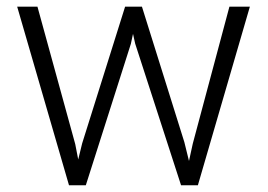

<svg xmlns="http://www.w3.org/2000/svg" viewBox="-20 -548 794 568"><path d="M202.6 -121.6 211.4 -76.2 223.1 -124 350.1 -528.3H399.9L525.4 -127.4L539.1 -71.8L550.3 -123L658.7 -528.3H719.2L565.4 0H515.6L379.9 -418.9L373.5 -447.8L367.2 -418.5L233.9 0H184.1L30.8 -528.3H90.8Z"/></svg>

Font: Shabnam Thin FD
Style: Thin-FD
Weight: 100
Foundry: DejaVu fonts team - Redesigned by Saber Rastikerdar - Based on Vazir font
Version: Version 5.0.0